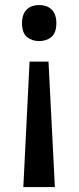

<svg xmlns="http://www.w3.org/2000/svg" viewBox="-20 -566 314 767"><path d="M205.1 -474.1C205.1 -524.9 174.8 -545.9 136.2 -545.9C98.6 -545.9 67.9 -524.9 67.9 -474.1C67.9 -447.3 74.7 -428.7 87.9 -418C101.1 -407.2 117.2 -401.9 136.2 -401.9C155.3 -401.9 171.9 -407.2 185.1 -418C198.2 -428.7 205.1 -447.3 205.1 -474.1ZM73.2 181.2H199.2L173.8 -319.8H98.1Z"/></svg>

Font: Noto Reveo Sans
Style: Regular
Weight: 500
Designer: Monotype Design Team
Foundry: Monotype Imaging Inc.
Version: Version 2.007